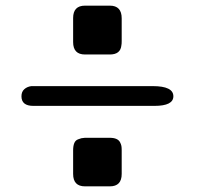

<svg xmlns="http://www.w3.org/2000/svg" viewBox="-20 -605 697 680"><path d="M56 -264Q56 -280 66 -289Q76 -298 91 -300H521Q594 -300 594 -264Q594 -230 527 -230H98Q56 -230 56 -264ZM239 -73Q239 -88 243 -98Q247 -108 256.5 -111.5Q266 -115 268.5 -115.5Q271 -116 281 -117H368Q383 -117 392 -113Q401 -109 405 -101.5Q409 -94 410 -88Q411 -82 411 -73V11Q411 55 369 55H281Q239 55 239 11V-57ZM239 -456V-541Q239 -585 281 -585H369Q411 -585 411 -540V-460Q411 -449 410 -445Q407 -412 369 -412H281Q239 -412 239 -456Z"/></svg>

Font: Coval
Style: Medium
Weight: 500
Foundry: Context Ltd
Version: Version 001.000